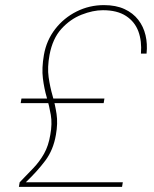

<svg xmlns="http://www.w3.org/2000/svg" viewBox="-20 -732 605 752"><path d="M54 0 57 -18Q86 -48 110.5 -73.5Q135 -99 152.5 -130Q170 -161 177 -204Q185 -247 179 -282Q173 -317 163 -351Q153 -385 148 -425Q143 -465 152 -517Q162 -574 196 -618Q230 -662 280 -687Q330 -712 387 -712Q434 -712 467.5 -696.5Q501 -681 521.5 -654.5Q542 -628 550 -594Q558 -560 554 -522H532Q536 -571 522 -609Q508 -647 473.5 -669.5Q439 -692 383 -692Q344 -692 299.5 -674.5Q255 -657 220.5 -619Q186 -581 174 -517Q165 -468 170.5 -429.5Q176 -391 186 -356.5Q196 -322 201.5 -285.5Q207 -249 199 -204Q189 -145 157.5 -103Q126 -61 81 -18H461L458 0ZM61 -328 64 -346H389L386 -328Z"/></svg>

Font: DM Sans 18pt Thin
Style: Italic
Weight: 250
Italic angle: -10°
Designer: Colophon Foundry, Jonny Pinhorn
Foundry: Colophon Foundry
Version: Version 4.004;gftools[0.9.30]